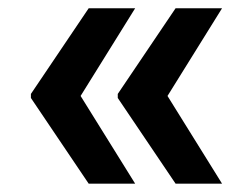

<svg xmlns="http://www.w3.org/2000/svg" viewBox="-20 -520 610 464"><path d="M194.3 -76.2 54.7 -283.2V-293L194.3 -500H306.6L174.8 -288.1L306.6 -76.2ZM404.3 -76.2 264.6 -283.2V-293L404.3 -500H516.6L384.8 -288.1L516.6 -76.2Z"/></svg>

Font: Pretendard JP SemiBold
Style: Regular
Weight: 600
Designer: Base glyphs from Inter by Rasmus Andersson; Hangeul glyphs from Noto Sans CJK(Source Han Sans) by Jang Soo-young and Kan
Foundry: Kil Hyung-jin
Version: Version 1.309